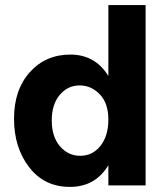

<svg xmlns="http://www.w3.org/2000/svg" viewBox="-20 -727 651 753"><path d="M551 0H405V-79Q354 6 254 6Q154 6 94.5 -71Q35 -148 35 -261.5Q35 -375 97 -444Q159 -513 256 -513Q353 -513 405 -429V-707H551ZM292 -392Q246 -392 214.5 -355Q183 -318 183 -254.5Q183 -191 215 -153.5Q247 -116 295 -116Q343 -116 374 -155Q405 -194 405 -258Q405 -322 371.5 -357Q338 -392 292 -392Z"/></svg>

Font: Hind Kochi
Style: Bold
Weight: 700
Designer: Dhruvi Tolia
Foundry: Indian Type Foundry
Version: Version 0.702;PS 1.0;hotconv 1.0.81;makeotf.lib2.5.63406